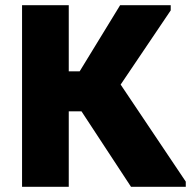

<svg xmlns="http://www.w3.org/2000/svg" viewBox="-20 -720 737 740"><path d="M245 -445H287L443 -700H638V-680L445 -394L696 -20V0H485L294 -291H245V0H65V-700H245Z"/></svg>

Font: Tilda Sans Black
Style: Regular
Weight: 900
Designer: ParaType Ltd
Foundry: ParaType Ltd
Version: Version 1.009